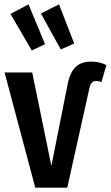

<svg xmlns="http://www.w3.org/2000/svg" viewBox="-20 -862 509 882"><path d="M289 0H142L1 -529H128L216 -100L289 -466Q299 -525 325 -552Q351 -579 400 -579Q437 -579 469 -563L446 -485Q434 -490 422 -490Q410 -490 402.5 -482.5Q395 -475 391 -458ZM187 -659 126 -630 28 -798 111 -842ZM321 -662 259 -635 168 -800 251 -842Z"/></svg>

Font: Fira Sans Compressed Medium
Style: Regular
Weight: 500
Width: 1
Designer: bBox Type GmbH & Carrois Corporate GbR & Edenspiekermann AG
Foundry: bBox Type GmbH & Carrois Corporate GbR & Edenspiekermann AG
Version: Version 4.301